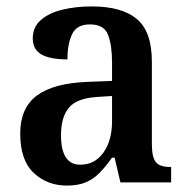

<svg xmlns="http://www.w3.org/2000/svg" viewBox="-20 -568 586 598"><path d="M188 10Q127 10 85 -29.5Q43 -69 43 -152Q43 -232 95 -270.5Q147 -309 252 -313L329 -316V-373Q329 -427 316.5 -459.5Q304 -492 260 -492Q219 -492 204.5 -461.5Q190 -431 190 -383Q136 -383 109 -398.5Q82 -414 82 -448Q82 -483 106.5 -505Q131 -527 173 -537.5Q215 -548 266 -548Q359 -548 406 -509Q453 -470 453 -376V-119Q453 -78 465.5 -63Q478 -48 509 -48H513V0H355L337 -77H329Q309 -49 290.5 -30Q272 -11 248 -0.5Q224 10 188 10ZM230 -55Q275 -55 302 -92.5Q329 -130 329 -191V-269L282 -266Q219 -262 194.5 -232.5Q170 -203 170 -147Q170 -55 230 -55Z"/></svg>

Font: Noto Serif Thai SemiCondensed SemiBold
Style: Regular
Weight: 600
Width: 4
Designer: Monotype Design Team
Foundry: Monotype Imaging Inc.
Version: Version 2.002; ttfautohint (v1.8.4.7-5d5b)